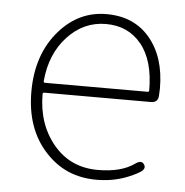

<svg xmlns="http://www.w3.org/2000/svg" viewBox="-45 -584 617 640"><g transform="rotate(5 263.5 -263.5)"><path d="M300 13Q197 13 130 -60Q59 -136 59 -261Q59 -386 129 -466Q194 -540 286.5 -540Q379 -540 432 -476.5Q485 -413 485 -309Q485 -297 484 -285Q483 -261 459 -261H102Q97 -261 97 -256Q97 -156 153.5 -88Q210 -20 302 -20Q381 -20 425 -52Q445 -66 454 -52Q464 -38 443 -25Q423 -13 396 -3Q352 13 300 13ZM97 -299Q97 -294 102 -294H445Q450 -294 450 -299Q450 -399 406 -453Q362 -507 287.5 -507Q213 -507 159 -449Q105 -391 97 -299Z"/></g></svg>

Font: Resource Han Rounded KR ExtraLight
Style: Regular
Weight: 250
Designer: Cyano Hao (round all glyphs); Ryoko NISHIZUKA 西塚涼子 (kana, bopomofo & ideographs); Paul D. Hunt (Latin, Greek & Cyrillic)
Foundry: Cyano Hao
Version: 0.990